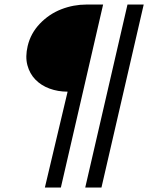

<svg xmlns="http://www.w3.org/2000/svg" viewBox="-20 -710 669 850"><path d="M178.7 120.1 279.3 -304.2Q236.3 -304.2 199.2 -317.9Q162.1 -331.5 136.7 -357.7Q111.3 -383.8 101.3 -421.4Q91.3 -459 102.5 -506.3Q115.7 -562.5 156.5 -605.2Q197.3 -647.9 251.2 -668.9Q305.2 -689.9 363.3 -689.9H436.5L249.5 120.1ZM357.4 120.1 544.4 -689.9H616.2L429.2 120.1Z"/></svg>

Font: HK Grotesk SmBold Legacy Italic
Style: Regular
Weight: 600
Italic angle: -13°
Designer: Alfredo Marco Pradil
Foundry: Hanken Design Co.
Version: Version 2.022;PS 002.022;hotconv 1.0.88;makeotf.lib2.5.64775